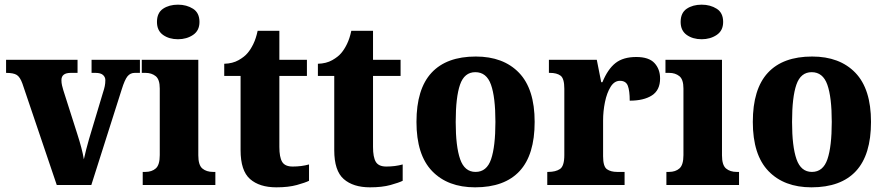

<svg xmlns="http://www.w3.org/2000/svg" viewBox="-20 -792 3790 822"><path d="M76 -434Q66 -462 52 -471Q38 -480 6 -480V-536H312V-480H283Q243 -480 243 -449Q243 -437 245.5 -426.5Q248 -416 251 -406L311 -218Q321 -187 328 -160.5Q335 -134 339 -110Q343 -129 349 -152Q355 -175 361 -196L421 -396Q426 -411 428.5 -423Q431 -435 431 -449Q431 -462 421 -471Q411 -480 389 -480H372V-536H579V-480H557Q538 -480 526 -465.5Q514 -451 501 -409L371 0H223Z M742 -624Q704 -624 678 -642.5Q652 -661 652 -698Q652 -737 678 -754.5Q704 -772 742 -772Q779 -772 806.5 -754.5Q834 -737 834 -698Q834 -661 806.5 -642.5Q779 -624 742 -624ZM591 0V-56H602Q630 -56 647 -71Q664 -86 664 -128V-413Q664 -452 646.5 -466Q629 -480 603 -480H587V-536H829V-127Q829 -85 846.5 -70.5Q864 -56 892 -56H902V0Z M1163 10Q1091 10 1050.5 -25.5Q1010 -61 1010 -149V-467H940V-519Q976 -520 1001.5 -534.5Q1027 -549 1040 -565Q1053 -580 1064.5 -603.5Q1076 -627 1083 -660H1176V-536H1294V-467H1176V-163Q1176 -119 1188 -99Q1200 -79 1233 -79Q1271 -79 1303 -88V-18Q1287 -10 1251 0Q1215 10 1163 10Z M1564 10Q1492 10 1451.5 -25.5Q1411 -61 1411 -149V-467H1341V-519Q1377 -520 1402.5 -534.5Q1428 -549 1441 -565Q1454 -580 1465.5 -603.5Q1477 -627 1484 -660H1577V-536H1695V-467H1577V-163Q1577 -119 1589 -99Q1601 -79 1634 -79Q1672 -79 1704 -88V-18Q1688 -10 1652 0Q1616 10 1564 10Z M2014 10Q1897 10 1830 -59.5Q1763 -129 1763 -270Q1763 -411 1827.5 -480.5Q1892 -550 2017 -550Q2135 -550 2202 -480.5Q2269 -411 2269 -270Q2269 -129 2204.5 -59.5Q2140 10 2014 10ZM2016 -56Q2064 -56 2082.5 -110.5Q2101 -165 2101 -270Q2101 -376 2082 -429.5Q2063 -483 2015 -483Q1968 -483 1949.5 -429.5Q1931 -376 1931 -270Q1931 -165 1950 -110.5Q1969 -56 2016 -56Z M2323 0V-56H2327Q2359 -56 2377.5 -68.5Q2396 -81 2396 -128V-412Q2396 -456 2380 -468Q2364 -480 2334 -480H2330V-536H2535L2554 -440H2559Q2582 -496 2615 -522Q2648 -548 2704 -548Q2758 -548 2782 -522Q2806 -496 2806 -456Q2806 -406 2771 -383.5Q2736 -361 2676 -361Q2676 -403 2668 -424.5Q2660 -446 2634 -446Q2610 -446 2594 -420Q2578 -394 2570 -355Q2562 -316 2562 -276V-123Q2562 -79 2578.5 -67.5Q2595 -56 2622 -56H2654V0Z M2984 -624Q2946 -624 2920 -642.5Q2894 -661 2894 -698Q2894 -737 2920 -754.5Q2946 -772 2984 -772Q3021 -772 3048.5 -754.5Q3076 -737 3076 -698Q3076 -661 3048.5 -642.5Q3021 -624 2984 -624ZM2833 0V-56H2844Q2872 -56 2889 -71Q2906 -86 2906 -128V-413Q2906 -452 2888.5 -466Q2871 -480 2845 -480H2829V-536H3071V-127Q3071 -85 3088.5 -70.5Q3106 -56 3134 -56H3144V0Z M3454 10Q3337 10 3270 -59.5Q3203 -129 3203 -270Q3203 -411 3267.5 -480.5Q3332 -550 3457 -550Q3575 -550 3642 -480.5Q3709 -411 3709 -270Q3709 -129 3644.5 -59.5Q3580 10 3454 10ZM3456 -56Q3504 -56 3522.5 -110.5Q3541 -165 3541 -270Q3541 -376 3522 -429.5Q3503 -483 3455 -483Q3408 -483 3389.5 -429.5Q3371 -376 3371 -270Q3371 -165 3390 -110.5Q3409 -56 3456 -56Z"/></svg>

Font: Noto Serif Ethiopic SemiCondensed ExtraBold
Style: Regular
Weight: 800
Width: 4
Designer: Monotype Design Team
Foundry: Monotype Imaging Inc.
Version: Version 2.102; ttfautohint (v1.8.4.7-5d5b)